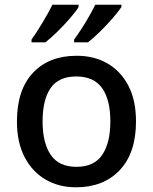

<svg xmlns="http://www.w3.org/2000/svg" viewBox="-20 -786 649 816"><path d="M558 -270Q558 -136 489 -63Q420 10 303 10Q230 10 173.5 -23Q117 -56 84.5 -118.5Q52 -181 52 -270Q52 -404 120 -476.5Q188 -549 306 -549Q380 -549 436.5 -516.5Q493 -484 525.5 -422Q558 -360 558 -270ZM161 -270Q161 -179 195.5 -128Q230 -77 305 -77Q380 -77 414.5 -128Q449 -179 449 -270Q449 -362 414 -411.5Q379 -461 304 -461Q229 -461 195 -411.5Q161 -362 161 -270ZM496 -756Q485 -739 460 -710Q435 -681 406 -652.5Q377 -624 354 -606H295V-618Q309 -637 326 -663Q343 -689 358.5 -716.5Q374 -744 385 -766H496ZM314 -756Q304 -739 279 -710Q254 -681 225 -652.5Q196 -624 173 -606H114V-618Q135 -647 160.5 -689.5Q186 -732 203 -766H314Z"/></svg>

Font: Noto Sans Arabic Med
Style: Regular
Weight: 500
Designer: Monotype Design Team, Nadine Chahine, Nizar Qandah and Khaled Hosny
Foundry: Monotype Imaging Inc.
Version: Version 2.012; ttfautohint (v1.8.4.7-5d5b)